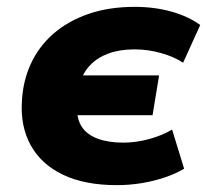

<svg xmlns="http://www.w3.org/2000/svg" viewBox="-20 -529 604 560"><path d="M321 11Q227 11 163.5 -19.5Q100 -50 69.5 -105.5Q39 -161 44 -235Q47 -293 70 -343Q93 -393 135 -430Q177 -467 237 -488Q297 -509 373 -509Q431 -509 480.5 -495Q530 -481 564 -456L514 -346Q489 -363 450.5 -374Q412 -385 373 -385Q329 -385 296.5 -373Q264 -361 243 -339Q222 -317 214 -288L209 -309H444L425 -193H191L205 -214Q204 -181 219 -158.5Q234 -136 265 -124.5Q296 -113 340 -113Q376 -113 413.5 -123Q451 -133 482 -151L517 -37Q494 -23 462 -12Q430 -1 394 5Q358 11 321 11Z"/></svg>

Font: Nunito Sans 10pt Black
Style: Italic
Weight: 900
Italic angle: -9°
Designer: Vernon Adams
Foundry: Vernon Adams
Version: Version 3.101;gftools[0.9.27]